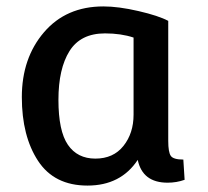

<svg xmlns="http://www.w3.org/2000/svg" viewBox="-20 -566 649 598"><path d="M504 -501V-127Q504 -92 512 -80.5Q520 -69 551 -69L555 -6Q530 3 502 3Q424 3 409 -68Q356 12 252.5 12Q149 12 98.5 -65Q48 -142 48 -263.5Q48 -385 117 -465.5Q186 -546 302 -546Q349 -546 411.5 -531.5Q474 -517 504 -501ZM396 -209V-449Q357 -462 307 -462Q231 -462 196.5 -407Q162 -352 162 -255Q162 -158 191.5 -115Q221 -72 277 -72Q333 -72 364.5 -111.5Q396 -151 396 -209Z"/></svg>

Font: Convergence
Style: Regular
Weight: 400
Designer: Nicolas Silva and John Vargas
Foundry: Nicolas Silva and Jonh Vargas
Version: Version 1.002